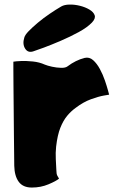

<svg xmlns="http://www.w3.org/2000/svg" viewBox="-20 -838 550 862"><path d="M255 -809Q269 -817 292 -817.5Q315 -818 339 -812Q363 -806 381.5 -795Q400 -784 405 -769.5Q410 -755 393 -737Q372 -715 333.5 -694Q295 -673 253 -655Q211 -637 177.5 -624.5Q144 -612 131 -608Q106 -599 93 -619.5Q80 -640 89 -669Q92 -681 109 -698.5Q126 -716 150.5 -736.5Q175 -757 203 -776Q231 -795 255 -809ZM360 -578Q381 -583 398 -568Q415 -553 428.5 -528Q442 -503 451 -476.5Q460 -450 465 -431.5Q470 -413 470 -413Q470 -413 446.5 -409Q423 -405 388.5 -392.5Q354 -380 320 -354Q299 -339 281.5 -318Q264 -297 251 -264.5Q238 -232 232 -180Q229 -152 230.5 -123.5Q232 -95 233 -75Q233 -57 237.5 -49Q242 -41 245 -36Q232 -25 197.5 -10.5Q163 4 123 4Q83 4 64 -22Q45 -48 44 -94Q44 -105 43.5 -142.5Q43 -180 42.5 -233Q42 -286 41.5 -343Q41 -400 40.5 -449.5Q40 -499 40 -530Q40 -561 40 -561Q50 -563 74 -564Q98 -565 127.5 -562Q157 -559 181 -548Q193 -543 213.5 -538.5Q234 -534 254 -533.5Q274 -533 283 -540Q320 -568 360 -578Z"/></svg>

Font: Potta One
Style: Regular
Weight: 400
Designer: 108,108go
Foundry: Font Zone 108
Version: Version 1.000